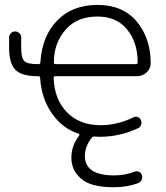

<svg xmlns="http://www.w3.org/2000/svg" viewBox="-20 -576 686 792"><path d="M138.7 -311.5Q146.5 -311.5 146.5 -318.4Q153.3 -426.8 214.8 -490.2Q277.3 -555.7 382.3 -555.7Q487.3 -555.7 544.9 -486.3Q601.6 -417 601.6 -315.4Q601.6 -293.9 585.9 -278.3Q569.3 -261.7 544.9 -261.7H209Q201.2 -261.7 201.2 -254.9Q204.1 -168 253.9 -115.2Q306.6 -59.6 394.5 -59.6Q463.9 -59.6 530.3 -91.8Q539.1 -96.7 548.3 -93.3Q557.6 -89.8 561.5 -80.1Q565.4 -71.3 562 -61Q558.6 -50.8 548.8 -46.9Q473.6 -11.7 391.6 -11.7Q382.8 -11.7 371.1 -12.7Q363.3 -13.7 358.4 -7.8Q330.1 28.3 330.1 67.4Q330.1 147.5 451.2 147.5Q495.1 147.5 536.1 131.8Q544.9 128.9 553.7 132.8Q562.5 136.7 565.4 146.5Q568.4 156.2 564 166Q559.6 175.8 549.8 179.7Q502.9 196.3 453.1 196.3Q450.2 196.3 448.2 196.3Q354.5 196.3 314.5 161.1Q274.4 126 274.4 75.2Q274.4 24.4 306.6 -16.6Q307.6 -18.6 307.6 -20Q307.6 -21.5 306.6 -22.9Q305.7 -24.4 304.7 -24.4Q239.3 -44.9 195.3 -106.4Q151.4 -168 145.5 -253.9Q145.5 -261.7 138.7 -261.7H134.8Q69.3 -261.7 43.5 -288.1Q17.6 -314.5 17.6 -378.9V-421.9Q17.6 -431.6 24.9 -439Q32.2 -446.3 42.5 -446.3Q52.7 -446.3 60.1 -439Q67.4 -431.6 67.4 -421.9V-379.9Q67.4 -336.9 80.1 -324.2Q92.8 -311.5 134.8 -311.5ZM541 -311.5Q547.9 -311.5 547.9 -318.4Q547.9 -402.3 502.9 -456.1Q460 -507.8 381.8 -507.8Q298.8 -507.8 252 -455.1Q202.1 -399.4 202.1 -318.4Q202.1 -311.5 209 -311.5Z"/></svg>

Font: Gen Jyuu Gothic P Light
Style: Regular
Weight: 200
Designer: [Source Han Sans]
Ryoko NISHIZUKA  (kana & ideographs); Paul D. Hunt (Latin, Greek & Cyrillic); Wenlong ZHANG  (bopomofo
Version: Version 1.002.20150607